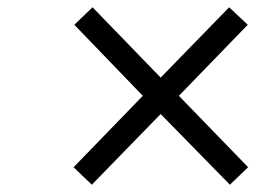

<svg xmlns="http://www.w3.org/2000/svg" viewBox="-20 -532 752 527"><path d="M421 -319 609 -512 660 -464 471 -269 661 -73 611 -25 421 -219 232 -25 182 -73 372 -269 184 -464 234 -512Z"/></svg>

Font: TitilliumText22L 400 wt
Style: 400 wt
Weight: 400
Designer: Campivisivi
Foundry: Campivisivi
Version: 1.000